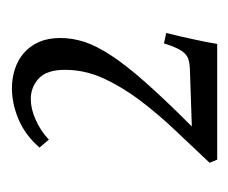

<svg xmlns="http://www.w3.org/2000/svg" viewBox="-52 -748 396 333"><g transform="rotate(-90 146.5 -581.0)"><path d="M192.4 -667Q192.4 -698.2 177.5 -712.2Q162.6 -726.1 141.6 -726.1Q124.5 -726.1 105.5 -717.5Q86.4 -709 71.3 -694.8L57.6 -710.9Q78.6 -735.4 106 -747.1Q133.3 -758.8 160.6 -758.8Q177.7 -758.8 193.6 -753.7Q209.5 -748.5 221.4 -738.3Q233.4 -728 240.5 -712.2Q247.6 -696.3 247.6 -674.8Q247.6 -654.3 241 -633.5Q234.4 -612.8 217.3 -586.7Q200.2 -560.5 170.4 -526.9Q140.6 -493.2 94.2 -446.8L195.3 -450.2Q203.6 -450.7 209.7 -452.4Q215.8 -454.1 220.7 -459Q225.6 -463.9 229.7 -472.4Q233.9 -481 238.3 -495.1L256.3 -491.2Q250.5 -467.8 245.4 -444.3Q240.2 -420.9 237.3 -402.8H36.6L31.2 -416Q58.6 -445.3 87.2 -475.3Q115.7 -505.4 139.2 -536.4Q162.6 -567.4 177.5 -599.9Q192.4 -632.3 192.4 -667Z"/></g></svg>

Font: Simonetta
Style: Italic
Weight: 400
Italic angle: -2°
Designer: Gayaneh Bagdasaryan
Foundry: BrownFox
Version: Version 1.001